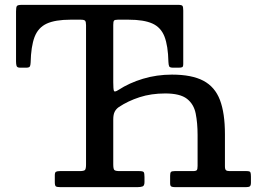

<svg xmlns="http://www.w3.org/2000/svg" viewBox="-20 -770 1060 790"><path d="M205.5 -20.5V-48.5Q205.5 -60.5 210.2 -63.2Q215 -66 226.5 -66H307Q325 -66 329.5 -70.5Q334 -75 334 -93.5V-666.5Q334 -680.5 330 -684.8Q326 -689 312 -689H270Q207.5 -689 172.2 -672.8Q137 -656.5 122.2 -617.8Q107.5 -579 106 -512Q105.5 -500.5 102.5 -496Q99.5 -491.5 87 -491.5H63Q50.5 -491.5 48.2 -498.8Q46 -506 46 -517V-723.5Q46 -741 49.8 -745.5Q53.5 -750 70 -750H713Q727.5 -750 730.8 -745.8Q734 -741.5 734 -726.5V-507Q734 -496 730 -493.8Q726 -491.5 715 -491.5H692.5Q678.5 -491.5 676 -497.2Q673.5 -503 673 -515Q671.5 -581.5 656.8 -619.5Q642 -657.5 607 -673.2Q572 -689 509 -689H465Q452 -689 449 -685Q446 -681 446 -667.5V-431.5Q446 -403 448.8 -396.2Q451.5 -389.5 467.5 -400Q512 -429 568.5 -446Q625 -463 687.5 -463Q769 -463 816.8 -437.8Q864.5 -412.5 885 -358.5Q905.5 -304.5 905.5 -218V-85.5Q905.5 -73.5 909.8 -69.8Q914 -66 925 -66H995Q1008 -66 1010.2 -61.2Q1012.5 -56.5 1012.5 -43V-19Q1012.5 -7 1008.2 -3.5Q1004 0 992.5 0H700Q690 0 685 -2.5Q680 -5 680 -16V-47Q680 -59 683.5 -62.5Q687 -66 698.5 -66H773.5Q786.5 -66 789.8 -70Q793 -74 793 -87.5V-214.5Q793 -264 785.2 -302.8Q777.5 -341.5 749.2 -363.5Q721 -385.5 660 -385.5Q602 -385.5 554.2 -370Q506.5 -354.5 469 -329.5Q457.5 -321.5 451.8 -310Q446 -298.5 446 -278.5V-94.5Q446 -75.5 450.2 -70.8Q454.5 -66 473 -66H553.5Q568.5 -66 571.5 -61.5Q574.5 -57 574.5 -41.5V-21Q574.5 -6 566.8 -3Q559 0 545.5 0H228.5Q214 0 209.8 -3.2Q205.5 -6.5 205.5 -20.5Z"/></svg>

Font: Besley* Medium
Style: Regular
Weight: 500
Designer: Owen Earl
Foundry: indestructible type*
Version: Version 3.000; ttfautohint (v1.8.3)